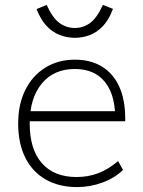

<svg xmlns="http://www.w3.org/2000/svg" viewBox="-20 -755 581 782"><path d="M481 -63Q449 -31 398.5 -12Q348 7 294 7Q220 7 166 -24Q112 -55 83 -113Q54 -171 54 -252Q54 -330 83 -388.5Q112 -447 164.5 -479.5Q217 -512 285 -512Q349 -512 395 -484Q441 -456 465.5 -402.5Q490 -349 490 -273V-261H91L90 -302H468L449 -261Q452 -363 409.5 -418.5Q367 -474 285 -474Q199 -474 150 -414.5Q101 -355 101 -252Q101 -147 150.5 -90.5Q200 -34 292 -34Q339 -34 380 -49.5Q421 -65 461 -99ZM285 -601Q254 -601 224.5 -612Q195 -623 170.5 -648.5Q146 -674 129 -718L170 -735Q194 -682 222 -661.5Q250 -641 285 -641Q319 -641 347 -661.5Q375 -682 399 -735L440 -719Q424 -675 399.5 -649Q375 -623 345.5 -612Q316 -601 285 -601Z"/></svg>

Font: Muli ExtraLight
Style: Regular
Weight: 250
Designer: Vernon Adams
Foundry: Vernon Adams
Version: Version 2.100; ttfautohint (v1.8.1.43-b0c9)